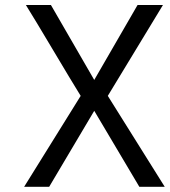

<svg xmlns="http://www.w3.org/2000/svg" viewBox="-20 -732 666 753"><path d="M402.8 -356 626 0.5H526.4L349.6 -297.4L172.9 0.5H74.7L296.4 -356Q259.3 -416 187.7 -536.4Q116.2 -656.7 81.5 -712.4H179.7L349.6 -418.5L519.5 -712.4H619.1Z"/></svg>

Font: Meera Inimai
Style: Regular
Weight: 400
Version: 2.0.0+20160526